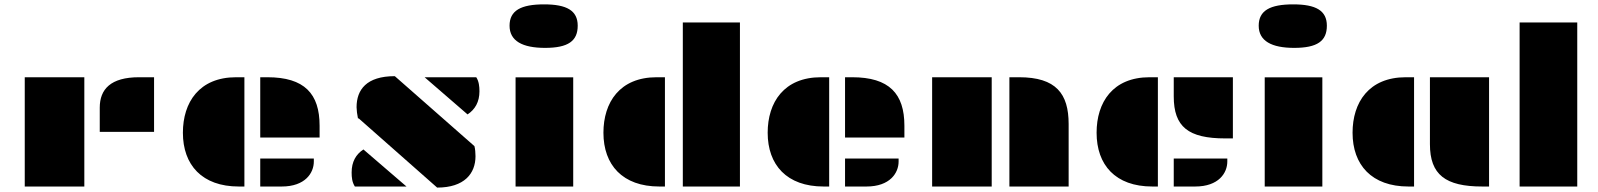

<svg xmlns="http://www.w3.org/2000/svg" viewBox="-20 -850 7284 875"><path d="M434.6 -249H682.1V-498H613.8C484.4 -498 434.6 -443.4 434.6 -359.4ZM92.8 0H364.3V-498H92.8Z M1166 -223.1H1436.5V-276.9C1436.5 -422.9 1367.7 -498 1198.2 -498H1166ZM813.5 -245.1C813.5 -98.6 900.4 0 1068.4 0H1093.8V-498H1056.2C887.7 -498 813.5 -383.3 813.5 -245.1ZM1166 0H1263.7C1371.1 0 1410.2 -62 1410.2 -113.8V-127.4H1166Z M1611.3 -310.5H1614.7L1972.2 4.9C2096.2 4.9 2147 -59.1 2147 -138.2C2147 -151.9 2145.5 -172.4 2142.1 -184.1L1779.3 -502.9C1649.9 -502.9 1605 -440.9 1605 -361.3C1605 -349.6 1607.9 -325.7 1611.3 -310.5ZM1915 -498 2110.8 -328.6C2145 -351.1 2165 -385.3 2165 -434.1C2165 -455.6 2162.6 -479.5 2150.4 -498ZM1597.2 0H1607.4H1832.5L1636.2 -168.9C1602.1 -146.5 1582.5 -112.8 1582.5 -64C1582.5 -41.5 1584.5 -20 1597.2 0Z M2463.9 -631.8C2569.3 -631.8 2612.8 -663.1 2612.8 -732.9C2612.8 -801.8 2563 -830.1 2459.5 -830.1C2353.5 -830.1 2302.2 -801.8 2302.2 -732.9C2302.2 -663.1 2361.3 -631.8 2463.9 -631.8ZM2329.6 0H2592.3V-497.6H2329.6Z M3091.8 0H3352.1V-747.6H3091.8ZM2730 -245.1C2730 -98.6 2816.9 0 2984.9 0H3010.3V-498H2972.7C2804.2 -498 2730 -383.3 2730 -245.1Z M3831.1 -223.1H4101.6V-276.9C4101.6 -422.9 4032.7 -498 3863.3 -498H3831.1ZM3478.5 -245.1C3478.5 -98.6 3565.4 0 3733.4 0H3758.8V-498H3721.2C3552.7 -498 3478.5 -383.3 3478.5 -245.1ZM3831.1 0H3928.7C4036.1 0 4075.2 -62 4075.2 -113.8V-127.4H3831.1Z M4580.1 0H4850.1V-284.7C4850.1 -422.9 4793 -498 4624 -498H4580.1ZM4228 0H4499.5V-498H4228Z M5329.1 -410.6C5329.1 -272 5395.5 -219.2 5564 -219.2H5598.6V-498H5329.1ZM4977.5 -245.1C4977.5 -98.6 5063 0 5231.4 0H5256.8V-498H5219.2C5050.8 -498 4977.5 -383.3 4977.5 -245.1ZM5329.1 0H5426.8C5534.2 0 5573.2 -62 5573.2 -113.8V-127.4H5329.1Z M5877.9 -631.8C5983.4 -631.8 6026.9 -663.1 6026.9 -732.9C6026.9 -801.8 5977.1 -830.1 5873.5 -830.1C5767.6 -830.1 5716.3 -801.8 5716.3 -732.9C5716.3 -663.1 5775.4 -631.8 5877.9 -631.8ZM5743.7 0H6006.3V-497.6H5743.7Z M6496.6 -192.9C6496.6 -54.2 6566.9 0 6735.4 0H6766.1V-498H6496.6ZM6144 -245.1C6144 -98.6 6231 0 6398.9 0H6424.3V-498H6386.7C6218.3 -498 6144 -383.3 6144 -245.1Z M6905.3 0H7168V-747.6H6905.3Z"/></svg>

Font: Plaster
Style: Regular
Weight: 400
Designer: Eben Sorkin
Foundry: Eben Sorkin
Version: Version 1.007